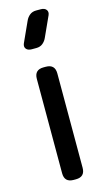

<svg xmlns="http://www.w3.org/2000/svg" viewBox="-116 -765 444 814"><g transform="rotate(-15 106.0 -358.5)"><path d="M101 9H111Q151 9 151 -31V-445Q151 -485 111 -485H101Q61 -485 61 -445V-31Q61 9 101 9ZM72 -572H93Q110 -572 121.5 -581.5Q133 -591 139 -605L179 -693Q185 -707 177.5 -716.5Q170 -726 154 -726H133Q116 -726 104.5 -716.5Q93 -707 87 -693L47 -605Q41 -591 48.5 -581.5Q56 -572 72 -572Z"/></g></svg>

Font: WDXL Lubrifont TC
Style: Regular
Weight: 400
Designer: [WDXL Lubrifont] Copyright 2020-2022 (c) NightFurySL2001, Skr-ZERO; [ZCOOL QingKe HuangYou] Copyright 2018-2022 (c) The 
Version: Version 2.001;hotconv 1.1.1;makeotfexe 2.6.0